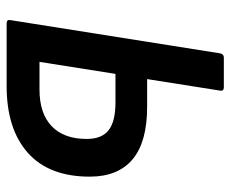

<svg xmlns="http://www.w3.org/2000/svg" viewBox="-78 -617 695 579"><g transform="rotate(90 269.5 -327.5)"><path d="M50.4 0Q38.3 0 40.6 -11.1L140.9 -643.9Q143.3 -655 153.3 -655H243.5Q255.3 -655 253.3 -643.9L218.5 -423.7H301.8Q408.3 -423.7 460.5 -379.8Q512.7 -335.8 512.7 -250.8Q512.7 -127.7 440.7 -63.8Q368.7 0 239.7 0ZM166.6 -99.1H250Q322.1 -99.1 360.5 -135.8Q399 -172.5 399 -241.5Q399 -287 372.6 -307.6Q346.3 -328.2 289 -328.2H202.8Z"/></g></svg>

Font: Sofia Sans Semi Condensed
Style: Italic
Weight: 400
Italic angle: -9°
Designer: Botio Nikoltchev, Ani Petrova
Foundry: lettersoup
Version: Version 4.101